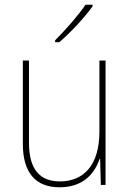

<svg xmlns="http://www.w3.org/2000/svg" viewBox="-20 -785 553 815"><path d="M373 -758V-765H343C312 -719 259 -659 214 -614V-606H232C280 -647 339 -711 373 -758ZM428 -528H402V-227C402 -82 334 -15 234 -15C150 -15 103 -65 103 -179V-528H77V-174C77 -53 130 10 233 10C335 10 383 -51 403 -111H405L408 0H428Z"/></svg>

Font: Noto Sans Gujarati SemiCondensed Thin
Style: Regular
Weight: 100
Width: 4
Designer: Jelle Bosma - Monotype Design Team, Universal Thirst
Foundry: Monotype Imaging Inc.
Version: Version 2.106